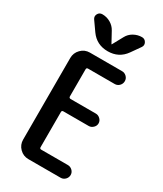

<svg xmlns="http://www.w3.org/2000/svg" viewBox="-235 -1053 970 1140"><g transform="rotate(30 250.0 -482.5)"><path d="M130.9 -850.6 86.9 -913.1Q75.2 -929.7 84.5 -947.3Q93.8 -964.8 114.3 -964.8Q144.5 -964.8 170.4 -949.7Q196.3 -934.6 210 -909.2L249 -837.9H250H251L290 -909.2Q303.7 -935.5 330.1 -950.2Q356.4 -964.8 385.7 -964.8Q405.3 -964.8 415 -947.3Q424.8 -929.7 413.1 -913.1L369.1 -850.6Q326.2 -790 250 -790Q173.8 -790 130.9 -850.6ZM163.1 0Q127.9 0 103 -24.9Q78.1 -49.8 78.1 -85V-644.5Q78.1 -679.7 103 -705.1Q127.9 -730.5 163.1 -730.5H383.8Q401.4 -730.5 414.6 -717.8Q427.7 -705.1 427.7 -687Q427.7 -668.9 415 -655.8Q402.3 -642.6 383.8 -642.6H201.2Q190.4 -642.6 190.4 -631.8V-446.3Q190.4 -435.5 201.2 -434.6H375Q391.6 -434.6 404.8 -421.9Q418 -409.2 418 -392.1Q418 -375 404.8 -362.3Q391.6 -349.6 375 -349.6H201.2Q190.4 -349.6 190.4 -338.9V-97.7Q190.4 -86.9 201.2 -86.9H383.8Q401.4 -86.9 414.6 -74.2Q427.7 -61.5 427.7 -43.9Q427.7 -26.4 415 -13.2Q402.3 0 383.8 0Z"/></g></svg>

Font: Rounded-X Mgen+ 1mn medium
Style: Regular
Weight: 500
Designer: [Source Han Sans]
Ryoko NISHIZUKA  (kana & ideographs); Paul D. Hunt (Latin, Greek & Cyrillic); Wenlong ZHANG  (bopomofo
Version: Version 1.059.20150602